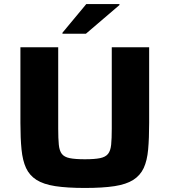

<svg xmlns="http://www.w3.org/2000/svg" viewBox="-20 -922 840 950"><path d="M400 8Q312 8 253.5 -1Q195 -10 160.5 -32Q126 -54 109 -90.5Q92 -127 86.5 -182.5Q81 -238 81 -314V-688H268V-286Q268 -236 271 -206Q274 -176 286 -160.5Q298 -145 325 -139.5Q352 -134 400 -134Q448 -134 475 -139.5Q502 -145 514.5 -160.5Q527 -176 530 -206Q533 -236 533 -286V-688H718V-314Q718 -238 713 -182.5Q708 -127 691 -90.5Q674 -54 639.5 -32Q605 -10 547 -1Q489 8 400 8ZM289 -755V-760L407 -902H571V-897L405 -755Z"/></svg>

Font: Saira Expanded
Style: Bold
Weight: 700
Width: 7
Designer: Hector Gatti with collaboration of the Omnibus-Type team
Foundry: Omnibus-Type
Version: Version 1.100; ttfautohint (v1.8.3)